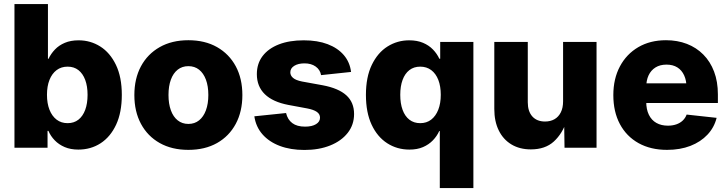

<svg xmlns="http://www.w3.org/2000/svg" viewBox="-20 -748 3685 972"><path d="M376.5 9.3Q337.4 9.3 307.6 -3.4Q277.8 -16.1 257.1 -37.6Q236.3 -59.1 225.1 -85.4H220.7V0H53.2V-727.5H222.7V-450.2H225.6Q237.8 -476.1 258.1 -497.3Q278.3 -518.6 308.1 -531.2Q337.9 -543.9 377.9 -543.9Q438 -543.9 487.5 -512.7Q537.1 -481.4 566.9 -419.7Q596.7 -357.9 596.7 -267.6Q596.7 -178.7 567.9 -116.9Q539.1 -55.2 489.5 -22.9Q439.9 9.3 376.5 9.3ZM322.3 -124.5Q354.5 -124.5 377 -142.1Q399.4 -159.7 411.4 -191.9Q423.3 -224.1 423.3 -268.1Q423.3 -311.5 411.4 -343.5Q399.4 -375.5 377 -393.1Q354.5 -410.6 322.3 -410.6Q290 -410.6 266.6 -393.1Q243.2 -375.5 230.5 -343.5Q217.8 -311.5 217.8 -268.1Q217.8 -224.6 230.5 -192.4Q243.2 -160.2 266.6 -142.3Q290 -124.5 322.3 -124.5Z M933.6 10.7Q850.1 10.7 788.6 -23.9Q727.1 -58.6 693.6 -121.1Q660.2 -183.6 660.2 -266.6Q660.2 -350.1 693.6 -412.4Q727.1 -474.6 788.6 -509.5Q850.1 -544.4 933.6 -544.4Q1017.6 -544.4 1078.9 -509.5Q1140.1 -474.6 1173.6 -412.4Q1207 -350.1 1207 -266.6Q1207 -183.6 1173.6 -121.1Q1140.1 -58.6 1078.9 -23.9Q1017.6 10.7 933.6 10.7ZM933.6 -120.6Q965.3 -120.6 987.8 -138.7Q1010.3 -156.7 1022.5 -189.7Q1034.7 -222.7 1034.7 -267.1Q1034.7 -312 1022.5 -344.7Q1010.3 -377.4 987.8 -395.3Q965.3 -413.1 933.6 -413.1Q902.3 -413.1 879.6 -395.3Q856.9 -377.4 845 -344.7Q833 -312 833 -267.1Q833 -222.7 845 -189.7Q856.9 -156.7 879.6 -138.7Q902.3 -120.6 933.6 -120.6Z M1521 11.2Q1450.7 11.2 1396.5 -9.3Q1342.3 -29.8 1308.8 -67.9Q1275.4 -106 1267.6 -159.2L1428.2 -175.8Q1436 -142.6 1459.7 -124.8Q1483.4 -106.9 1524.4 -106.9Q1559.6 -106.9 1579.8 -119.4Q1600.1 -131.8 1600.1 -152.3Q1600.1 -170.4 1584 -181.6Q1567.9 -192.9 1534.7 -199.2L1439.9 -216.8Q1360.8 -231.9 1320.6 -271.2Q1280.3 -310.5 1280.3 -372.6Q1280.3 -425.8 1309.3 -464.1Q1338.4 -502.4 1391.6 -523.2Q1444.8 -543.9 1517.6 -543.9Q1587.4 -543.9 1638.7 -524.4Q1689.9 -504.9 1720.5 -469.2Q1751 -433.6 1757.3 -383.8L1605.5 -367.7Q1600.6 -395 1578.1 -411.1Q1555.7 -427.2 1521.5 -427.2Q1489.7 -427.2 1469.7 -414.8Q1449.7 -402.3 1449.7 -381.8Q1449.7 -365.7 1463.4 -353.8Q1477.1 -341.8 1508.8 -335.4L1613.3 -316.4Q1693.8 -301.3 1733.2 -265.6Q1772.5 -230 1772.5 -170.9Q1772.5 -116.2 1740.2 -75.2Q1708 -34.2 1651.4 -11.5Q1594.7 11.2 1521 11.2Z M2376.5 204.1H2206.5V-84.5H2203.6Q2191.9 -58.6 2171.4 -37.4Q2150.9 -16.1 2121.6 -3.4Q2092.3 9.3 2052.7 9.3Q1990.2 9.3 1940.2 -22.9Q1890.1 -55.2 1861.3 -116.9Q1832.5 -178.7 1832.5 -267.6Q1832.5 -357.9 1862.3 -419.7Q1892.1 -481.4 1941.9 -512.7Q1991.7 -543.9 2051.3 -543.9Q2091.8 -543.9 2121.6 -531.2Q2151.4 -518.6 2171.9 -497.3Q2192.4 -476.1 2204.1 -450.7H2208.5V-535.6H2376.5ZM2107.4 -124.5Q2139.6 -124.5 2162.8 -142.3Q2186 -160.2 2198.7 -192.4Q2211.4 -224.6 2211.4 -268.1Q2211.4 -311.5 2199 -343.5Q2186.5 -375.5 2163.1 -393.1Q2139.6 -410.6 2107.4 -410.6Q2075.2 -410.6 2052.5 -393.1Q2029.8 -375.5 2018.1 -343.5Q2006.3 -311.5 2006.3 -268.1Q2006.3 -224.1 2018.1 -191.9Q2029.8 -159.7 2052.5 -142.1Q2075.2 -124.5 2107.4 -124.5Z M2667.5 8.3Q2610.8 8.3 2569.1 -16.8Q2527.3 -42 2504.9 -87.9Q2482.4 -133.8 2482.4 -196.3V-535.6H2651.9V-230Q2651.9 -184.1 2675 -158.4Q2698.2 -132.8 2739.3 -132.8Q2766.6 -132.8 2787.1 -144.5Q2807.6 -156.2 2819.1 -179.2Q2830.6 -202.1 2830.6 -234.9V-535.6H3000V0H2837.9L2835.9 -137.7H2849.1Q2827.6 -71.8 2783.9 -31.7Q2740.2 8.3 2667.5 8.3Z M3356.9 10.7Q3273.9 10.7 3212.6 -23.4Q3151.4 -57.6 3118.2 -119.9Q3085 -182.1 3085 -266.6Q3085 -349.1 3118.2 -411.6Q3151.4 -474.1 3211.4 -509.3Q3271.5 -544.4 3351.6 -544.4Q3409.2 -544.4 3457.3 -525.9Q3505.4 -507.3 3540.5 -471.9Q3575.7 -436.5 3595 -385.7Q3614.3 -335 3614.3 -270V-226.6H3143.6V-326.2H3534.2L3455.6 -303.7Q3455.6 -339.8 3443.6 -366.2Q3431.6 -392.6 3409.2 -406.7Q3386.7 -420.9 3354 -420.9Q3321.3 -420.9 3298.3 -406.5Q3275.4 -392.1 3263.4 -366.5Q3251.5 -340.8 3251.5 -305.7V-233.4Q3251.5 -194.3 3264.9 -167Q3278.3 -139.6 3303 -125.7Q3327.6 -111.8 3361.3 -111.8Q3384.8 -111.8 3403.8 -118.4Q3422.9 -125 3436.3 -137.7Q3449.7 -150.4 3456.1 -168L3607.9 -151.4Q3595.7 -102.5 3561.5 -66.2Q3527.3 -29.8 3475.3 -9.5Q3423.3 10.7 3356.9 10.7Z"/></svg>

Font: Inter 20pt ExtraBold
Style: Regular
Weight: 800
Version: Version 4.001;git-66647c0bb